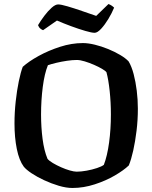

<svg xmlns="http://www.w3.org/2000/svg" viewBox="-20 -934 757 954"><path d="M340 0Q309 0 272 -11Q235 -22 199.5 -38.5Q164 -55 137 -73Q110 -91 98 -106Q75 -137 63.5 -194Q52 -251 52 -320Q52 -375 58 -430Q64 -485 73.5 -530.5Q83 -576 93 -602Q123 -629 172 -656Q221 -683 278.5 -701.5Q336 -720 392 -720Q418 -720 451 -712Q484 -704 517 -690.5Q550 -677 577 -661Q604 -645 619 -629Q634 -604 644 -566Q654 -528 659.5 -483.5Q665 -439 665 -394Q665 -338 658.5 -284.5Q652 -231 642 -186Q632 -141 620 -112Q595 -88 550.5 -62Q506 -36 450.5 -18Q395 0 340 0ZM361 -81Q383 -81 410.5 -86Q438 -91 462 -99Q486 -107 496 -115Q513 -159 522 -225.5Q531 -292 531 -365Q531 -425 525 -481.5Q519 -538 509 -575Q504 -582 487 -592Q470 -602 447 -612Q424 -622 401 -629Q378 -636 362 -636Q340 -636 313 -632Q286 -628 260.5 -622Q235 -616 218 -610Q201 -568 192.5 -502Q184 -436 184 -365Q184 -302 191.5 -244Q199 -186 216 -145Q224 -135 242.5 -124Q261 -113 283.5 -103Q306 -93 327 -87Q348 -81 361 -81ZM450 -771Q436 -771 403.5 -780.5Q371 -790 333 -804Q295 -818 263 -832L194 -784Q188 -786 180.5 -792Q173 -798 169 -809Q182 -831 200 -855Q218 -879 236.5 -895.5Q255 -912 269 -912Q283 -912 315.5 -902.5Q348 -893 387 -879.5Q426 -866 458 -855L519 -914Q535 -908 547 -896Q536 -869 518.5 -840Q501 -811 482.5 -791Q464 -771 450 -771Z"/></svg>

Font: Texturina 72pt
Style: Bold
Weight: 700
Designer: Guillermo Torres Carreño
Foundry: Omnibus-Type
Version: Version 1.002; ttfautohint (v1.8.3)